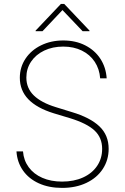

<svg xmlns="http://www.w3.org/2000/svg" viewBox="-20 -918 618 950"><path d="M293 -687.5Q240.2 -687.5 198.7 -667.7Q157.2 -647.9 133.8 -613Q110.4 -578.1 110.4 -534.2Q110.4 -481.4 147.5 -445.6Q184.6 -409.7 256.8 -387.7L335.9 -363.3Q425.8 -336.4 471.7 -293Q517.6 -249.5 517.6 -181.6Q517.6 -126.5 488.8 -82.3Q460 -38.1 407.7 -13.2Q355.5 11.7 287.1 11.7Q221.7 11.7 171.9 -11Q122.1 -33.7 93.5 -74.7Q64.9 -115.7 61.5 -168.9H93.8Q97.2 -124.5 122.1 -90.6Q147 -56.6 189.5 -38.1Q231.9 -19.5 287.1 -19.5Q345.7 -19.5 390.6 -39.8Q435.5 -60.1 460.4 -96.9Q485.4 -133.8 485.4 -181.6Q485.4 -237.3 447.5 -272.5Q409.7 -307.6 327.1 -333L246.1 -357.4Q162.1 -383.3 120.1 -427Q78.1 -470.7 78.1 -533.2Q78.1 -585.4 106.2 -627.7Q134.3 -669.9 183.3 -693.8Q232.4 -717.8 293 -717.8Q354 -717.8 401.6 -693.6Q449.2 -669.4 476.8 -627Q504.4 -584.5 507.8 -530.3H475.6Q472.2 -576.7 448.7 -612.3Q425.3 -647.9 385 -667.7Q344.7 -687.5 293 -687.5ZM289.1 -868.2 190.4 -763.7H156.2V-766.6L281.2 -898.4H297.9L422.9 -766.6V-763.7H388.7Z"/></svg>

Font: Pretendard Std Thin
Style: Regular
Weight: 100
Designer: Base glyphs from Inter by Rasmus Andersson; Hangeul glyphs from Noto Sans CJK(Source Han Sans) by Jang Soo-young and Kan
Foundry: Kil Hyung-jin
Version: Version 1.309